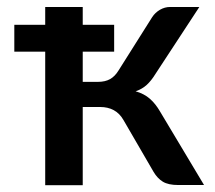

<svg xmlns="http://www.w3.org/2000/svg" viewBox="-20 -530 615 550"><path d="M109.5 -459H21V-382H109.5V0.5H217V-223.5H267C281.7 -223.5 294.6 -220.5 305.7 -214.5C316.9 -208.5 326.2 -199.2 333.5 -186.5L420 -37.5C427.3 -25.2 436.2 -15.8 446.5 -9.5C456.8 -3.2 471.5 0 490.5 0H564.5L438.5 -210.5C429.8 -225.5 420.1 -237.7 409.2 -247.2C398.4 -256.7 384.8 -263.8 368.5 -268.5C381.2 -272.8 391.8 -279 400.5 -287C409.2 -295 417.5 -305.5 425.5 -318.5L551 -510H467C457 -510 447.4 -507.3 438.2 -502C429.1 -496.7 421.7 -489.7 416 -481L319.5 -328C312.8 -317 304.8 -308.8 295.5 -303.5C286.2 -298.2 274.5 -295.5 260.5 -295.5H217V-382H307V-459H217V-510H109.5Z"/></svg>

Font: Lato Semibold
Style: Regular
Weight: 600
Designer: Lukasz Dziedzic
Foundry: tyPoland Lukasz Dziedzic
Version: Version 2.006; 2014-01-15